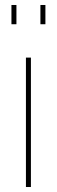

<svg xmlns="http://www.w3.org/2000/svg" viewBox="-20 -750 228 770"><path d="M25.9 -652.8V-730H45.9V-652.8ZM142.1 -652.8V-730H162.1V-652.8ZM84 0V-519H104V0Z"/></svg>

Font: Rawline Thin
Style: Regular
Weight: 250
Designer: Matt McInerney, Pablo Impallari, Rodrigo Fuenzalida
Foundry: Matt McInerney, Pablo Impallari, Rodrigo Fuenzalida
Version: Version 4.020;PS 004.020;hotconv 1.0.88;makeotf.lib2.5.64775